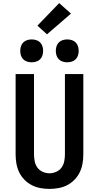

<svg xmlns="http://www.w3.org/2000/svg" viewBox="-20 -1214 640 1242"><path d="M300 8Q270 8 240.5 2.5Q211 -3 185 -16.5Q159 -30 138 -51.5Q117 -73 104 -100Q91 -127 86 -156.5Q81 -186 81 -215V-735H200V-215Q200 -193 204.5 -170.5Q209 -148 222 -130Q235 -112 256.5 -102.5Q278 -93 300 -93Q322 -93 343.5 -102.5Q365 -112 378 -130Q391 -148 395.5 -170.5Q400 -193 400 -215V-735H519V-215Q519 -186 514 -156.5Q509 -127 496 -100Q483 -73 462 -51.5Q441 -30 415 -16.5Q389 -3 359.5 2.5Q330 8 300 8ZM415 -811Q400 -811 385.5 -815.5Q371 -820 360.5 -830.5Q350 -841 345.5 -855.5Q341 -870 341 -885Q341 -900 345.5 -914.5Q350 -929 360.5 -939.5Q371 -950 385.5 -954.5Q400 -959 415 -959Q430 -959 444.5 -954.5Q459 -950 469.5 -939.5Q480 -929 484.5 -914.5Q489 -900 489 -885Q489 -870 484.5 -855.5Q480 -841 469.5 -830.5Q459 -820 444.5 -815.5Q430 -811 415 -811ZM185 -811Q170 -811 155.5 -815.5Q141 -820 130.5 -830.5Q120 -841 115.5 -855.5Q111 -870 111 -885Q111 -900 115.5 -914.5Q120 -929 130.5 -939.5Q141 -950 155.5 -954.5Q170 -959 185 -959Q200 -959 214.5 -954.5Q229 -950 239.5 -939.5Q250 -929 254.5 -914.5Q259 -900 259 -885Q259 -870 254.5 -855.5Q250 -841 239.5 -830.5Q229 -820 214.5 -815.5Q200 -811 185 -811ZM284 -992 222 -1048 363 -1194 439 -1126Z"/></svg>

Font: Iosevka Extended
Style: Bold
Weight: 700
Width: 7
Monospace: yes
Designer: Belleve Invis
Foundry: Belleve Invis
Version: Version 32.5.0; ttfautohint (v1.8.4)